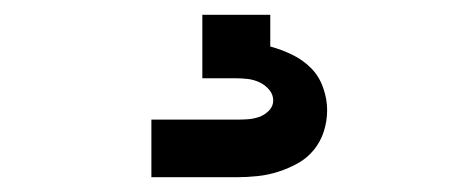

<svg xmlns="http://www.w3.org/2000/svg" viewBox="-20 -20 640 260"><path d="M185 220V142H300Q308 142 315.5 141.5Q323 141 330.5 138.5Q338 136 344 130Q350 124 350 116Q350 108 344.5 101.5Q339 95 331.5 91.5Q324 88 316 87Q308 86 300 86H254V0H346V43Q361 47 375.5 54Q390 61 401 72Q412 83 417.5 98.5Q423 114 423 129Q423 144 418.5 158Q414 172 405 183Q396 194 383.5 201Q371 208 357 212.5Q343 217 328.5 218.5Q314 220 300 220Z"/></svg>

Font: R Plex Mono
Style: Bold
Weight: 700
Monospace: yes
Designer: Belleve Invis
Foundry: Belleve Invis
Version: Version 31.8.0